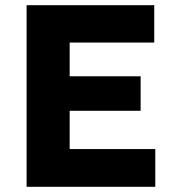

<svg xmlns="http://www.w3.org/2000/svg" viewBox="-20 -720 675 740"><path d="M82.5 0V-700H574.5V-556H248.5V-426H522V-293H248.5V-145.5H578.5V0Z"/></svg>

Font: Geologica
Style: Bold
Weight: 700
Designer: Sindre Bremnes, Frode Helland
Foundry: Monokrom Skriftforlag AS
Version: Version 1.010; ttfautohint (v1.8.4.7-5d5b);gftools[0.9.28]